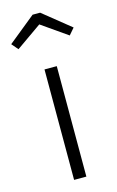

<svg xmlns="http://www.w3.org/2000/svg" viewBox="-131 -828 536 878"><g transform="rotate(-15 136.5 -389.5)"><path d="M164.1 0H106V-522.9H164.1ZM-11.2 -673.8 118.2 -778.8H153.8L284.2 -673.8L257.8 -643.1L136.2 -728L15.1 -643.1Z"/></g></svg>

Font: FiraSans-Light
Style: Regular
Weight: 300
Designer: Carrois Corporate & Edenspiekermann AG
Foundry: Carrois Corporate GbR & Edenspiekermann AG
Version: Version 3.106;PS 003.106;hotconv 1.0.70;makeotf.lib2.5.58329